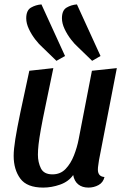

<svg xmlns="http://www.w3.org/2000/svg" viewBox="-20 -831 577 871"><path d="M176 20Q102 20 72 -21Q42 -62 42 -124Q42 -153 49.5 -200Q57 -247 72.5 -321.5Q88 -396 113 -510L222 -522Q201 -420 187 -353.5Q173 -287 165.5 -245Q158 -203 155 -176.5Q152 -150 152 -129Q152 -95 165.5 -67.5Q179 -40 218 -40Q254 -40 277.5 -64.5Q301 -89 315.5 -126Q330 -163 337 -200L397 -510L510 -522L429 -104Q428 -95 426 -83Q424 -71 424 -62Q424 -30 454 -28Q448 -3 427 8.5Q406 20 381 20Q353 20 335 5.5Q317 -9 312 -37Q291 -7 252.5 6.5Q214 20 176 20ZM398 -555 334 -617Q319 -630 302 -652Q285 -674 273 -699.5Q261 -725 261 -748Q261 -784 282 -796.5Q303 -809 329 -811L436 -577ZM236 -555 172 -617Q157 -630 140 -652Q123 -674 111 -699.5Q99 -725 99 -748Q99 -784 120.5 -796.5Q142 -809 168 -811L275 -577Z"/></svg>

Font: Sansita Swashed
Style: Regular
Weight: 400
Designer: Pablo Cosgaya
Foundry: Omnibus-Type
Version: Version 1.003; ttfautohint (v1.8.3)